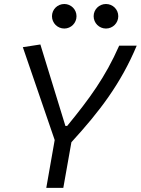

<svg xmlns="http://www.w3.org/2000/svg" viewBox="-20 -916 686 936"><path d="M205.6 0H288.6L328.1 -222.7C465.3 -372.6 568.4 -507.3 646.5 -693.4H561C493.2 -539.6 416 -434.6 307.6 -302.2H298.8L176.8 -699.2L91.3 -686L246.6 -233.4ZM496.6 -776.9C529.8 -776.9 556.6 -803.7 556.6 -836.9C556.6 -870.1 529.8 -896.5 496.6 -896.5C463.4 -896.5 436.5 -870.1 436.5 -836.9C436.5 -803.7 463.4 -776.9 496.6 -776.9ZM293.5 -776.9C326.2 -776.9 353 -803.7 353 -836.9C353 -870.1 326.2 -896.5 293.5 -896.5C260.3 -896.5 233.4 -870.1 233.4 -836.9C233.4 -803.7 260.3 -776.9 293.5 -776.9Z"/></svg>

Font: Cascadia Mono NF SemiLight
Style: Italic
Weight: 350
Italic angle: -10°
Monospace: yes
Designer: Aaron Bell
Foundry: Saja Typeworks
Version: Version 2404.023